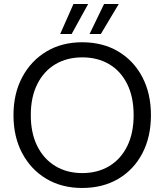

<svg xmlns="http://www.w3.org/2000/svg" viewBox="-20 -922 817 954"><path d="M388 12Q287 12 210.5 -33.5Q134 -79 90.5 -160.5Q47 -242 47 -350Q47 -457 90.5 -538.5Q134 -620 210.5 -666Q287 -712 388 -712Q491 -712 568 -666Q645 -620 687.5 -538.5Q730 -457 730 -350Q730 -242 687.5 -160.5Q645 -79 568 -33.5Q491 12 388 12ZM389 -62Q465 -62 522.5 -96.5Q580 -131 612 -195.5Q644 -260 644 -350Q644 -440 612 -504.5Q580 -569 522.5 -603Q465 -637 389 -637Q313 -637 255.5 -603Q198 -569 165.5 -504.5Q133 -440 133 -350Q133 -260 165.5 -195.5Q198 -131 255.5 -96.5Q313 -62 389 -62ZM425 -753 497 -902H570L481 -753ZM279 -753 345 -902H418L336 -753Z"/></svg>

Font: DM Sans 17pt
Style: Regular
Weight: 400
Version: Version 4.004;gftools[0.9.30]